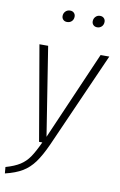

<svg xmlns="http://www.w3.org/2000/svg" viewBox="-113 -786 652 1042"><g transform="rotate(10 213.5 -265.0)"><path d="M206 4Q177 68 149.5 105.5Q122 143 85.5 165Q49 187 -9 201L-12 166Q37 152 66.5 133Q96 114 116.5 84Q137 54 162 0H144L54 -522H102L179 -34L391 -522H439ZM151 -695Q151 -710 161 -720.5Q171 -731 187 -731Q200 -731 208 -723Q216 -715 216 -703Q216 -687 206 -677Q196 -667 180 -667Q167 -667 159 -675Q151 -683 151 -695ZM317 -695Q317 -710 327 -720.5Q337 -731 352 -731Q365 -731 373 -723Q381 -715 381 -703Q381 -687 371 -677Q361 -667 346 -667Q333 -667 325 -675Q317 -683 317 -695Z"/></g></svg>

Font: Fira Sans Condensed ExtraLight
Style: Italic
Weight: 275
Width: 3
Italic angle: -8°
Designer: Carrois Corporate & Edenspiekermann AG
Foundry: Carrois Corporate GbR & Edenspiekermann AG
Version: Version 4.203